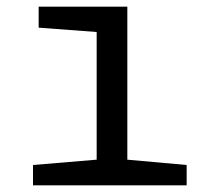

<svg xmlns="http://www.w3.org/2000/svg" viewBox="-20 -556 640 576"><path d="M79 -61 270 -77V-460L96 -473V-536H362V-77L540 -61V0H79Z"/></svg>

Font: Noto Sans Mono UI
Style: Regular
Weight: 400
Monospace: yes
Designer: Monotype Design team
Foundry: Monotype Imaging Inc.
Version: Version 1.000